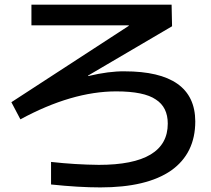

<svg xmlns="http://www.w3.org/2000/svg" viewBox="-20 -773 915 832"><path d="M725.6 -659.2 361.3 -445.3 362.3 -443.4Q452.1 -464.8 519.5 -463.9Q825.2 -463.9 826.2 -247.1Q826.2 -108.4 721.7 -34.2Q616.2 39.1 415 39.1Q321.3 39.1 201.2 26.4V-71.3Q306.6 -59.6 408.2 -58.6Q707 -58.6 707 -237.3Q707 -308.6 655.3 -341.8Q604.5 -377 483.4 -377Q292 -377 68.4 -255.9L29.3 -330.1L538.1 -661.1V-663.1H116.2V-752.9H723.6Z"/></svg>

Font: RobotoJAA
Style: Medium
Weight: 500
Version: Version 2.05; 2016-11-05